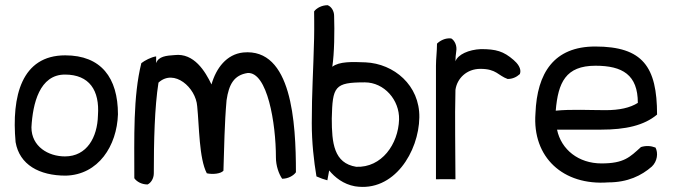

<svg xmlns="http://www.w3.org/2000/svg" viewBox="-20 -678 2590 739"><path d="M40 -131C55 -44 131 -2 233 -2C359 -5 430 -117 434 -238C434 -379 369 -465 231 -465C63 -465 24 -308 40 -131ZM101 -188C106 -279 132 -391 230 -391C324 -391 364 -330 357 -234C355 -149 314 -76 230 -76C166 -76 101 -114 101 -188Z M497 8C506 21 525 32 548 32C561 26 572 9 572 -11C572 -132 575 -266 590 -360C650 -415 734 -341 739 -269C747 -192 746 -68 776 -11C798 -6 830 -9 840 -21C843 -111 844 -202 852 -292C861 -354 881 -389 933 -397C1009 -402 1042 -204 1042 -72C1042 -40 1053 -9 1066 10C1089 10 1110 -2 1119 -15C1119 -208 1103 -494 916 -476C852 -469 812 -416 794 -353C770 -403 727 -475 652 -466C620 -464 590 -461 581 -435V-461C561 -458 537 -445 524 -435C492 -307 497 -148 497 8Z M1180 -204C1180 -129 1188 -59 1198 1C1214 8 1228 13 1240 16L1247 -22C1269 5 1302 31 1346 39C1497 63 1592 -95 1594 -226C1596 -350 1496 -433 1387 -438C1336 -440 1286 -442 1259 -421C1267 -473 1268 -558 1266 -617C1266 -636 1255 -653 1241 -658C1219 -658 1198 -647 1189 -634C1189 -634 1190 -571 1189 -531C1186 -403 1180 -325 1180 -204ZM1257 -222C1260 -345 1267 -361 1384 -361C1459 -361 1518 -293 1516 -218C1513 -123 1449 -32 1351 -36C1265 -50 1257 -127 1257 -222Z M1658 12C1684 11 1707 12 1733 12C1733 -103 1730 -220 1733 -332C1739 -376 1776 -413 1829 -413C1891 -413 1897 -387 1934 -374C1952 -374 1968 -381 1981 -393C1989 -414 1971 -435 1957 -447C1918 -481 1889 -489 1831 -489C1784 -487 1742 -468 1733 -442C1733 -454 1734 -467 1736 -480C1740 -502 1730 -522 1717 -530C1694 -533 1673 -521 1662 -510C1662 -480 1658 -452 1658 -425Z M2041 -242C2028 -72 2148 37 2321 24C2396 24 2449 -2 2489 -37C2510 -57 2514 -89 2503 -110C2485 -117 2466 -118 2447 -112C2404 -73 2382 -49 2295 -49C2207 -49 2140 -102 2124 -179H2293C2388 -179 2459 -195 2509 -237C2509 -421 2454 -499 2271 -499C2112 -499 2047 -397 2041 -242ZM2119 -252C2128 -360 2157 -425 2272 -425C2376 -425 2435 -390 2435 -282C2405 -263 2364 -254 2311 -254C2248 -254 2179 -258 2119 -252Z"/></svg>

Font: Snowfall
Style: Regular
Weight: 400
Designer: Jasper
Foundry: Cannot Into Space Fonts
Version: Version 0.9